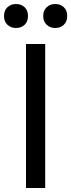

<svg xmlns="http://www.w3.org/2000/svg" viewBox="-34 -940 356 960"><path d="M96 -720H192V0H96ZM242 -800Q217 -800 199.5 -816Q182 -832 182 -860Q182 -888 199.5 -904Q217 -920 242 -920Q268 -920 285 -904Q302 -888 302 -860Q302 -832 285 -816Q268 -800 242 -800ZM46 -800Q21 -800 3.5 -816Q-14 -832 -14 -860Q-14 -888 3.5 -904Q21 -920 46 -920Q72 -920 89 -904Q106 -888 106 -860Q106 -832 89 -816Q72 -800 46 -800Z"/></svg>

Font: Kufam
Style: Regular
Weight: 400
Designer: Wael Morcos, Artur Schmal
Foundry: Original Type
Version: Version 1.301; ttfautohint (v1.8.3)